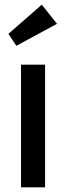

<svg xmlns="http://www.w3.org/2000/svg" viewBox="-20 -802 283 822"><path d="M70 0V-525H173V0ZM16 -657 159 -782 224 -700 50 -606Z"/></svg>

Font: Easer Grotesk
Style: Regular
Weight: 400
Designer: Boardeaser, Bonnie Shaver-Troup, Thomas Jockin
Foundry: Lexend
Version: Version 1.008;Glyphs 3.1.2 (3151)